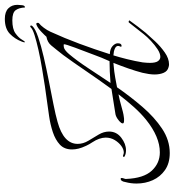

<svg xmlns="http://www.w3.org/2000/svg" viewBox="16 -724 722 794"><g transform="rotate(-90 377.0 -327.0)"><path d="M696 -668Q725 -668 739.5 -653.5Q754 -639 754 -616Q754 -609 752.5 -596.5Q751 -584 743 -585Q742 -609 732 -623Q722 -637 690 -637Q654 -637 636 -624Q618 -611 610.5 -598Q603 -585 600 -585Q599 -585 599 -587Q599 -589 600 -592.5Q601 -596 602 -598Q613 -627 634.5 -647.5Q656 -668 696 -668ZM153 -167Q138 -167 129 -172Q125 -173 125 -176Q125 -178 127.5 -179Q130 -180 134 -178Q140 -176 143 -176Q156 -176 170 -186Q184 -196 194.5 -213Q205 -230 205 -251Q205 -263 200 -278Q195 -292 186 -305.5Q177 -319 171 -332Q163 -349 159.5 -363Q156 -377 156 -390Q156 -422 176 -440.5Q196 -459 227.5 -469.5Q259 -480 294 -485Q329 -490 358 -494Q383 -497 418.5 -502.5Q454 -508 493 -514.5Q532 -521 567.5 -529Q603 -537 628.5 -545Q654 -553 661 -561Q663 -563 665 -563Q668 -563 668.5 -560Q669 -557 666 -554Q655 -542 620 -530Q585 -518 537.5 -507Q490 -496 439 -486Q388 -476 343 -467Q298 -458 270 -450Q179 -425 179 -367Q179 -344 192 -322.5Q205 -301 217.5 -280Q230 -259 230 -237Q230 -206 204.5 -186.5Q179 -167 153 -167ZM141 14Q99 14 71 -5.5Q43 -25 29 -56Q15 -87 15 -123Q15 -147 21 -169Q24 -189 35 -189Q38 -189 38 -185Q38 -181 35.5 -174.5Q33 -168 34 -166Q37 -94 68 -60.5Q99 -27 144 -27Q208 -27 279 -84Q305 -105 331.5 -134.5Q358 -164 384 -198Q372 -196 360.5 -193Q349 -190 338 -187Q324 -183 312 -180Q300 -177 291 -176Q287 -175 283 -175Q279 -175 276 -175Q265 -175 264 -179Q263 -183 266 -187Q272 -195 283.5 -202.5Q295 -210 305 -211Q326 -214 352 -218.5Q378 -223 406 -227Q444 -279 480 -332Q516 -385 546 -426Q557 -440 566.5 -452Q576 -464 586 -476Q599 -492 622 -496Q627 -502 642 -516.5Q657 -531 669 -536Q673 -538 674 -538Q679 -538 679.5 -533.5Q680 -529 678 -527Q669 -520 659 -506.5Q649 -493 643 -480Q616 -421 593 -359Q570 -297 550 -234Q572 -233 583.5 -222.5Q595 -212 595 -201Q595 -187 586.5 -185.5Q578 -184 582 -192Q584 -195 584 -200Q584 -208 573 -213Q562 -218 545 -219Q538 -197 529.5 -163Q521 -129 516 -98Q515 -89 514.5 -81.5Q514 -74 514 -68Q514 -45 521 -35Q528 -25 539 -25Q553 -25 570.5 -36.5Q588 -48 605 -64Q622 -80 633 -94Q635 -96 644 -108Q653 -120 664 -133.5Q675 -147 681 -155Q682 -157 686.5 -155.5Q691 -154 689 -152Q665 -118 638 -85Q625 -70 603.5 -47Q582 -24 557 -6.5Q532 11 508 11Q505 11 502 10.5Q499 10 496 9Q480 5 473 -11Q466 -27 466 -49Q466 -60 468 -73Q470 -86 473 -99Q480 -126 491 -157.5Q502 -189 514 -219Q511 -219 508.5 -218.5Q506 -218 503 -218Q478 -216 453 -211.5Q428 -207 413 -204Q375 -149 332 -99Q289 -49 241.5 -17.5Q194 14 141 14ZM431 -231Q456 -233 478.5 -234Q501 -235 521 -235Q529 -253 535.5 -268.5Q542 -284 546 -296Q563 -340 577 -378Q591 -416 591 -423Q591 -426 579 -424Q567 -422 550 -402Q523 -370 493 -324.5Q463 -279 431 -231Z"/></g></svg>

Font: Grey Qo
Style: Regular
Weight: 400
Designer: Robert E. Leuschke
Foundry: Robert E. Leuschke
Version: Version 2.010